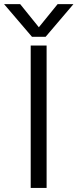

<svg xmlns="http://www.w3.org/2000/svg" viewBox="-80 -923 381 943"><path d="M77.1 -742.2 -60.1 -902.8H19L110.8 -789.1L203.1 -902.8H280.8L144 -742.2ZM70.8 0V-699.2H148.9V0Z"/></svg>

Font: Prompt Light
Style: Regular
Weight: 300
Designer: Katatrad Team
Foundry: CadsonDemak
Version: Version 1.000;PS 001.000;hotconv 1.0.88;makeotf.lib2.5.64775